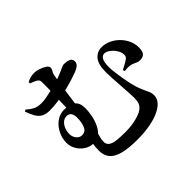

<svg xmlns="http://www.w3.org/2000/svg" viewBox="-186 -1056 1371 1371"><g transform="rotate(-45 500.0 -370.5)"><path d="M74.3 -658.7Q99.4 -637.5 117.3 -627Q135.2 -616.6 151.7 -613.2Q168.2 -609.8 189.5 -609.8Q213.1 -609.8 242.5 -615.3Q271.8 -620.7 300.7 -627.7Q329.6 -634.8 349.8 -640.3Q377.3 -647.6 402.1 -656.6Q426.9 -665.7 445.9 -674.6Q464.9 -683.4 477.5 -688.8Q490 -694.1 493.5 -694.1Q511.2 -694.1 528.6 -691.3Q546.1 -688.5 557.2 -679.4Q568.4 -670.3 568.4 -649.3Q568.4 -634.9 555.3 -621.8Q542.2 -608.6 508.2 -595.5Q486.3 -587.4 450.8 -576.4Q415.3 -565.4 372.4 -554.9Q329.5 -544.4 283.1 -537.5Q236.6 -530.6 192.1 -530.6Q156.6 -530.6 132.6 -543.3Q108.5 -555.9 92.4 -582.6Q76.3 -609.3 61.9 -650.6ZM229.7 -781.1Q247.6 -790 264 -795Q280.4 -800 302.4 -800Q326 -800 351.6 -791.1Q377.2 -782.2 395.6 -769.8Q413.9 -757.3 413.9 -745.1Q413.9 -727.4 405.6 -716.9Q397.3 -706.4 392.6 -681.3Q389.1 -661.7 384 -630.5Q378.9 -599.3 373.2 -561.6Q367.5 -523.9 362.3 -484.6Q357 -445.2 352.6 -408.4L289.2 -431.9Q290.7 -468.7 292.4 -507.9Q294.1 -547.2 295.2 -584.6Q296.4 -622 296.8 -653.6Q297.2 -685.2 297.2 -706.2Q297.2 -722.5 294.3 -730.5Q291.4 -738.5 280.3 -745.2Q271.1 -751.7 258.1 -756.8Q245.1 -762 230.5 -767.4ZM384.7 -363.4Q384.7 -331.5 377.7 -293.7Q370.6 -255.9 355.1 -221.6Q339.6 -187.3 314.1 -165.3Q288.7 -143.2 252 -143.2Q214 -143.2 182.6 -163.1Q151.3 -183 132.5 -215.1Q113.7 -247.2 113.7 -282.8Q113.7 -328.3 134.1 -369.6Q154.6 -411 189.6 -437Q224.7 -463.1 269.7 -463.1Q322.9 -463.1 353.8 -441.1Q384.7 -419.1 384.7 -363.4ZM232.1 -242.7Q267.2 -242.7 281.3 -276.5Q295.4 -310.2 295.4 -357.2Q295.4 -385.5 284.4 -401.8Q273.5 -418.1 249.1 -418.1Q226.6 -418.1 209.2 -402.9Q191.9 -387.7 182.4 -363.6Q172.9 -339.5 172.9 -312.6Q172.9 -286 189.3 -264.4Q205.7 -242.7 232.1 -242.7ZM333.7 -210.8Q322.2 -179.9 314.5 -151Q306.7 -122.1 306.7 -100.8Q306.7 -74.8 325.8 -61.5Q344.9 -48.2 379.9 -44Q414.8 -39.8 461.2 -39.8Q519.6 -39.8 563.4 -49.4Q607.2 -59.1 633 -72.7Q658 -86 671 -106.2Q683.9 -126.4 683.9 -173.3Q683.9 -193.7 681.5 -227.4Q679.2 -261 676.7 -300.5Q674.1 -340 671.8 -377.5Q669.4 -414.9 669.4 -441.5Q669.4 -519.5 698.6 -554.4Q727.7 -589.4 775.2 -589.4Q808.6 -589.4 841.5 -574.8Q874.3 -560.3 901.5 -534Q928.7 -507.8 945.3 -472.9Q961.8 -438.1 961.8 -398.3Q961.8 -380.8 957.9 -365.2Q954 -349.5 942 -339.6Q930.1 -329.6 905.3 -328.8Q889 -328.5 877.5 -333.2Q866 -337.9 853.4 -344Q840.8 -350.1 821.9 -353.1Q803.1 -356 771.6 -351.3L766 -366Q784.6 -375.4 804.9 -386.7Q825.3 -398 836.3 -406.4Q845.1 -413 848.1 -419.8Q851.1 -426.7 851.1 -436.7Q851.1 -461.9 835.3 -486.4Q819.6 -510.9 797.5 -527.4Q775.4 -544 756.2 -544Q735.3 -543.7 722.9 -522.7Q710.5 -501.7 710.5 -450.2Q710.5 -430.1 714.3 -398.2Q718.1 -366.3 724 -330.8Q729.9 -295.4 737.1 -263.7Q744.4 -232.1 750.3 -213.2Q764.5 -173.8 774.9 -152.4Q785.2 -131.1 791.3 -116.3Q797.4 -101.6 797.4 -80.9Q797.4 -50.7 776 -25.3Q754.7 0.1 714.2 19Q673.8 37.9 616.8 48.5Q559.8 59.1 488.4 59.1Q399 59.1 343.5 44.1Q288 29.2 263 -1.6Q238 -32.5 238 -79.6Q238 -117.5 244.4 -149.3Q250.8 -181.1 255.6 -210.6Z"/></g></svg>

Font: Noto Serif JP
Style: Regular
Weight: 200
Designer: Ryoko NISHIZUKA 西塚涼子 (kana & ideographs); Frank Grießhammer (Latin, Greek & Cyrillic); Wenlong ZHANG 张文龙 (bopomofo); San
Foundry: Adobe
Version: Version 2.001;hotconv 1.1.0;makeotfexe 2.6.0